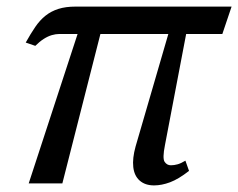

<svg xmlns="http://www.w3.org/2000/svg" viewBox="-20 -556 722 582"><path d="M87 -417 58 -427Q73 -454 87 -474.5Q101 -495 118 -508.5Q135 -522 157 -529Q179 -536 209 -536H682L654 -453H160Q149 -453 137 -449.5Q125 -446 112.5 -438Q100 -430 87 -417ZM447 6Q420 6 403.5 -8.5Q387 -23 384 -49.5Q381 -76 391 -112L499 -483H550L480 -116Q472 -76 479 -65.5Q486 -55 498 -55Q508 -55 518.5 -58Q529 -61 542 -69L553 -38Q521 -13 495.5 -3.5Q470 6 447 6ZM67 0 225 -483H292L169 0Z"/></svg>

Font: Noto Serif
Style: Italic
Weight: 400
Italic angle: -12°
Designer: Monotype Design Team
Foundry: Monotype Imaging Inc.
Version: Version 2.013